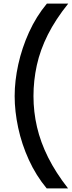

<svg xmlns="http://www.w3.org/2000/svg" viewBox="-20 -835 397 1061"><path d="M238 206Q179 135 139.5 48.5Q100 -38 80.5 -129Q61 -220 61 -304Q61 -388 81 -479Q101 -570 140.5 -657Q180 -744 239 -815H357Q287 -728 244.5 -643.5Q202 -559 183.5 -474.5Q165 -390 165 -304Q165 -217 184.5 -133Q204 -49 246 35Q288 119 356 206Z"/></svg>

Font: Onest Medium
Style: Regular
Weight: 500
Designer: Dmitri Voloshin, Andrey Kudryavtsev
Foundry: Dmitri Voloshin, Andrey Kudryavtsev
Version: Version 1.000;gftools[0.9.33]